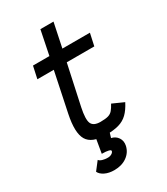

<svg xmlns="http://www.w3.org/2000/svg" viewBox="-247 -908 1095 1256"><g transform="rotate(-30 300.0 -279.5)"><path d="M301 14Q194 14 161 -42.5Q128 -99 155 -229L217 -526H93L113 -618H237L274 -800H373L335 -618H543L523 -526H315L250 -225Q232 -140 246 -109Q260 -78 312 -78Q350 -78 370.5 -84Q391 -90 404 -105.5Q417 -121 431 -147L516 -109Q492 -62 464 -35Q436 -8 397 3Q358 14 301 14ZM233 241Q192 241 162.5 226.5Q133 212 123 190L171 128Q178 138 196 143.5Q214 149 236 149Q253 149 265.5 141.5Q278 134 280 124Q282 116 264.5 111.5Q247 107 214 107L233 -5H334L318 48Q350 55 367 80.5Q384 106 377 140Q367 186 328 213.5Q289 241 233 241Z"/></g></svg>

Font: Victor Mono Thin
Style: Italic
Weight: 100
Italic angle: -12°
Monospace: yes
Designer: Rune Bjørnerås
Version: Version 1.561;gftools[0.9.30]